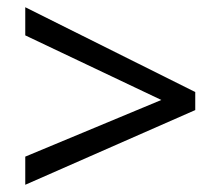

<svg xmlns="http://www.w3.org/2000/svg" viewBox="-20 -628 612 532"><path d="M50 -194 427 -351 50 -530V-608L521 -373V-323L50 -116Z"/></svg>

Font: Noto Sans Lao
Style: Regular
Weight: 400
Designer: Monotype Design Team
Foundry: Monotype Imaging Inc.
Version: Version 2.003; ttfautohint (v1.8.4.7-5d5b)